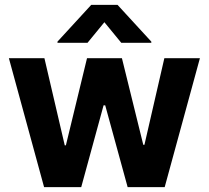

<svg xmlns="http://www.w3.org/2000/svg" viewBox="-20 -770 859 790"><path d="M16.6 -530.4H162.8L246.4 -172.1H251.1L338 -530.4H481.7L569.5 -174.3H574.3L656.2 -530.4H802.5L657.6 0H505.2L412.9 -336.7H406.2L314.2 0H161.4ZM409.5 -678.6 340.1 -593.9H216.5V-598.7L355.5 -750.1H463.5L602.6 -598.7V-593.9H479Z"/></svg>

Font: Pretendard Variable
Style: Regular
Weight: 400
Designer: Base glyphs from Inter by Rasmus Andersson; Hangul glyphs from Noto Sans CJK(Source Han Sans) by Jang Soo-young and Kang
Foundry: Kil Hyung-jin
Version: Version 1.100;FEAKit 1.0